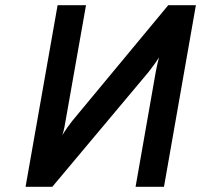

<svg xmlns="http://www.w3.org/2000/svg" viewBox="-20 -720 775 740"><path d="M78.5 0 202 -700H311.5L232.5 -253Q231 -243.5 227.8 -227.2Q224.5 -211 220 -199.5Q229 -213.5 240.2 -229.5Q251.5 -245.5 258.5 -254L628.5 -700H735L612 0H502.5L580.5 -444Q583.5 -459 586.5 -473Q589.5 -487 593 -499Q585 -486 573 -469.5Q561 -453 553 -443L181.5 0Z"/></svg>

Font: Overpass SemiBold
Style: Italic
Weight: 600
Italic angle: -10°
Designer: Delve Withrington, Dave Bailey, Thomas Jockin
Foundry: Delve Fonts LLC
Version: Version 4.000